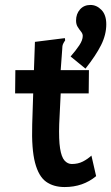

<svg xmlns="http://www.w3.org/2000/svg" viewBox="-20 -744 449 775"><path d="M241 11Q196 11 166 -10.5Q136 -32 121.5 -87Q107 -142 110 -242L114 -367H41L42 -461H117L121 -575L233 -589L242 -590L243 -581Q238 -574 234.5 -566.5Q231 -559 231 -543L225 -461H339L338 -367H225L219 -243Q217 -180 222.5 -145Q228 -110 240.5 -96Q253 -82 270 -82Q295 -82 314.5 -92Q334 -102 349 -116L368 -33Q315 11 241 11ZM325 -467 265 -516Q286 -540 300 -561Q314 -582 314 -599Q314 -608 307 -616.5Q300 -625 293.5 -635.5Q287 -646 287 -661Q287 -688 303 -706Q319 -724 345 -724Q370 -724 389.5 -704Q409 -684 409 -646Q409 -604 388 -562Q367 -520 325 -467Z"/></svg>

Font: Inconsolata Condensed ExtraBold
Style: Regular
Weight: 800
Width: 3
Monospace: yes
Designer: Raph Levien, Cyreal, Brenton Simpson
Foundry: Raph Levien, Cyreal, Google
Version: Version 3.001; ttfautohint (v1.8.2.53-6de2)